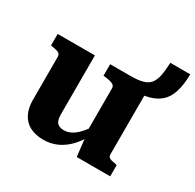

<svg xmlns="http://www.w3.org/2000/svg" viewBox="-157 -886 1085 1068"><g transform="rotate(30 386.0 -352.0)"><path d="M260 -540V-161Q260 -139 265.5 -123.5Q271 -108 284 -100.5Q297 -93 318 -93Q342 -93 365 -105Q388 -117 410.5 -141.5Q433 -166 456 -202L468 -152Q443 -101 409 -64.5Q375 -28 334 -9Q293 10 246 10Q195 10 159 -8.5Q123 -27 104 -64Q85 -101 85 -153V-430Q85 -446 72.5 -453Q60 -460 33 -464L21 -466V-540ZM488 -540Q536 -540 565.5 -548Q595 -556 611.5 -575.5Q628 -595 635 -629Q642 -663 644 -714H772Q771 -646 756.5 -600Q742 -554 712.5 -527.5Q683 -501 637 -489Q591 -477 527 -475L610 -511V-106Q610 -95 616 -89Q622 -83 634 -80Q646 -77 663 -74L670 -72V0H455L441 -124L434 -130V-430Q434 -446 418 -453.5Q402 -461 376 -464L358 -466V-540Z"/></g></svg>

Font: Roboto Serif 20pt
Style: Bold
Weight: 700
Version: Version 1.008